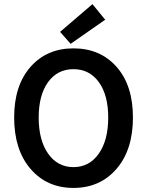

<svg xmlns="http://www.w3.org/2000/svg" viewBox="-20 -901 714 933"><path d="M48.8 -330.1Q48.8 -485.8 128.2 -575.9Q207.5 -666 336.9 -666Q466.8 -666 546.4 -576.2Q626 -486.3 626 -330.1Q626 -172.9 546.1 -80.3Q466.3 12.2 336.9 12.2Q208 12.2 128.4 -80.3Q48.8 -172.9 48.8 -330.1ZM168 -330.1Q168 -219.7 213.9 -154.3Q259.8 -88.9 336.9 -88.9Q414.1 -88.9 460 -154.3Q505.9 -219.7 505.9 -330.1Q505.9 -439 460.2 -502Q414.6 -564.9 336.9 -564.9Q259.3 -564.9 213.6 -502Q168 -439 168 -330.1ZM272 -746.1 429.2 -880.9 491.2 -805.2 323.2 -688Z"/></svg>

Font: Source Sans Pro Semibold
Style: Regular
Weight: 600
Designer: Paul D. Hunt
Foundry: Adobe Systems Incorporated
Version: Version 2.020;PS 2.0;hotconv 1.0.86;makeotf.lib2.5.63406